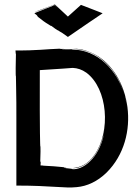

<svg xmlns="http://www.w3.org/2000/svg" viewBox="-20 -834 634 868"><path d="M218 -809 227 -812 246 -794 227 -811 137 -775C133 -774 143 -769 149 -763C150 -762 148 -763 146 -763C152 -760 152 -759 149 -760L152 -758L150 -759C173 -741 180 -735 202 -722L208 -718C210 -717 211 -717 212 -717C221 -710 242 -695 242 -697C250 -691 252 -691 260 -686L287 -667C404 -748 368 -722 444 -774C441 -776 381 -798 346 -812L287 -759L228 -814C133 -778 153 -787 135 -779C150 -783 191 -799 227 -813ZM405 -590C362 -611 337 -614 307 -614C359 -611 405 -597 450 -557C463 -546 474 -534 485 -521C496 -507 506 -491 516 -473C515 -474 515 -476 514 -476C514 -476 515 -476 515 -475L518 -469C521 -463 524 -458 526 -453L520 -465C526 -452 536 -428 543 -403C510 -518 420 -610 306 -610C313 -612 296 -611 288 -611C252 -611 257 -611 268 -613C257 -613 245 -612 256 -614C250 -613 251 -613 248 -613L252 -614C188 -612 147 -605 50 -606C50 -605 51 -597 51 -593C51 -591 52 -591 52 -589C51 -557 50 -487 52 -489C52 -463 53 -457 53 -430C54 -394 54 -348 54 -303V5C216 5 272 18 327 12C373 8 420 -13 462 -54C622 -213 572 -505 405 -590ZM307 -69C312 -71 292 -72 276 -74C274 -74 279 -75 281 -75C269 -76 268 -77 273 -77H268L270 -78C240 -81 206 -84 176 -85C176 -86 164 -86 164 -86C163 -86 163 -87 164 -99C163 -104 163 -103 162 -105C163 -127 164 -175 162 -174C162 -174 159 -216 160 -517C246 -522 308 -527 308 -527H309C330 -526 350 -520 371 -505C467 -433 482 -240 407 -134C376 -90 343 -77 307 -74C316 -74 321 -73 336 -77C406 -99 443 -181 453 -256C449 -226 441 -196 428 -167C436 -184 443 -204 450 -228C426 -115 355 -66 307 -69ZM516 -473C517 -471 518 -468 520 -465C519 -467 519 -468 518 -469C517 -470 517 -472 516 -473ZM547 -393C550 -379 552 -367 554 -352C549 -386 542 -411 547 -393ZM556 -336V-340ZM455 -273V-274C455 -274 455 -273 455 -272Z"/></svg>

Font: HIVNotRetro
Style: Regular
Weight: 400
Designer: Feorag
Foundry: Feorag
Version: Version 1.000;PS 001.000;hotconv 1.0.88;makeotf.lib2.5.64775